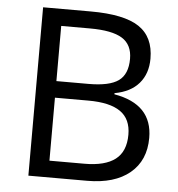

<svg xmlns="http://www.w3.org/2000/svg" viewBox="-52 -763 751 811"><g transform="rotate(5 324.0 -357.0)"><path d="M98.1 -713.9H299.8Q441.9 -713.9 505.4 -671.4Q568.8 -628.9 568.8 -537.1Q568.8 -473.6 533.4 -432.4Q498 -391.1 430.2 -378.9V-374Q592.8 -346.2 592.8 -203.1Q592.8 -107.4 528.1 -53.7Q463.4 0 347.2 0H98.1ZM181.2 -408.2H317.9Q405.8 -408.2 444.3 -435.8Q482.9 -463.4 482.9 -528.8Q482.9 -588.9 439.9 -615.5Q397 -642.1 303.2 -642.1H181.2ZM181.2 -337.9V-70.8H330.1Q416.5 -70.8 460.2 -104.2Q503.9 -137.7 503.9 -209Q503.9 -275.4 459.2 -306.6Q414.6 -337.9 323.2 -337.9Z"/></g></svg>

Font: f0_46894 
Style: Regular
Weight: 400
Foundry: Ascender Corporation
Version: Version 1.10